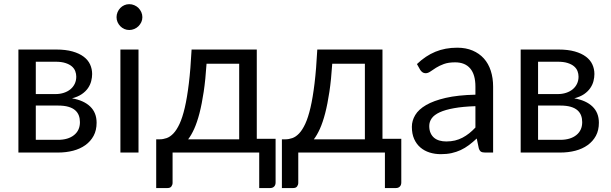

<svg xmlns="http://www.w3.org/2000/svg" viewBox="-20 -750 3006 944"><path d="M256 -506.5Q303 -506.5 336.5 -497Q370 -487.5 391.5 -471.2Q413 -455 423 -433Q433 -411 433 -386Q433 -369.5 428.5 -351.5Q424 -333.5 412.8 -317Q401.5 -300.5 382.2 -287.2Q363 -274 334 -266.5Q392 -256.5 423.5 -226.2Q455 -196 455 -146.5Q455 -109.5 440.2 -82.2Q425.5 -55 399.8 -36.5Q374 -18 339.5 -9Q305 0 265.5 0H70.5V-506.5ZM156 -446.5V-287.5H253.5Q275.5 -287.5 294.2 -293.8Q313 -300 326.5 -311.2Q340 -322.5 347.5 -338.2Q355 -354 355 -373Q355 -387 350 -400.2Q345 -413.5 333 -423.8Q321 -434 301.5 -440.2Q282 -446.5 253.5 -446.5ZM265 -62.5Q315 -62.5 344 -85.8Q373 -109 373 -149.5Q373 -167.5 367.5 -182.2Q362 -197 349.5 -208Q337 -219 316.2 -225Q295.5 -231 265.5 -231H156V-62.5Z M674.8 -690.2Q680 -678.5 680 -665.5Q680 -652.5 674.8 -641.2Q669.5 -630 660.8 -621.2Q652 -612.5 640.2 -607.5Q628.5 -602.5 615.5 -602.5Q602.5 -602.5 591.2 -607.5Q580 -612.5 571.5 -621.2Q563 -630 558 -641.2Q553 -652.5 553 -665.5Q553 -678.5 558 -690.2Q563 -702 571.5 -710.8Q580 -719.5 591.2 -724.5Q602.5 -729.5 615.5 -729.5Q628.5 -729.5 640.2 -724.5Q652 -719.5 660.8 -710.8Q669.5 -702 674.8 -690.2ZM661 -506.5V0H572V-506.5Z M1335 -67.5V147Q1335 160 1327.8 167.2Q1320.5 174.5 1309 174.5H1254.5V0H828.5V149Q828.5 158.5 822.8 166.5Q817 174.5 804 174.5H748V-65H764.5Q782 -65 799.2 -71Q816.5 -77 832.5 -93.8Q848.5 -110.5 862.8 -141Q877 -171.5 888.5 -220.5Q900 -269.5 908.5 -339.8Q917 -410 922 -506.5H1242.5V-67.5ZM1156 -65V-436.5H995.5Q990.5 -358.5 981.5 -298.5Q972.5 -238.5 960.8 -193.2Q949 -148 934.8 -116.5Q920.5 -85 905 -65Z M1953 -67.5V147Q1953 160 1945.8 167.2Q1938.5 174.5 1927 174.5H1872.5V0H1446.5V149Q1446.5 158.5 1440.8 166.5Q1435 174.5 1422 174.5H1366V-65H1382.5Q1400 -65 1417.2 -71Q1434.5 -77 1450.5 -93.8Q1466.5 -110.5 1480.8 -141Q1495 -171.5 1506.5 -220.5Q1518 -269.5 1526.5 -339.8Q1535 -410 1540 -506.5H1860.5V-67.5ZM1774 -65V-436.5H1613.5Q1608.5 -358.5 1599.5 -298.5Q1590.5 -238.5 1578.8 -193.2Q1567 -148 1552.8 -116.5Q1538.5 -85 1523 -65Z M2030 -435Q2072 -475.5 2120.5 -495.5Q2169 -515.5 2228 -515.5Q2270.5 -515.5 2303.5 -501.5Q2336.5 -487.5 2359 -462.5Q2381.5 -437.5 2393 -402Q2404.5 -366.5 2404.5 -324V0H2365Q2352 0 2345 -4.2Q2338 -8.5 2334 -21L2324 -69Q2304 -50.5 2285 -36.2Q2266 -22 2245 -12.2Q2224 -2.5 2200.2 2.8Q2176.5 8 2147.5 8Q2118 8 2092 -0.2Q2066 -8.5 2046.8 -25Q2027.5 -41.5 2016.2 -66.8Q2005 -92 2005 -126.5Q2005 -156.5 2021.5 -184.2Q2038 -212 2075 -233.5Q2112 -255 2171.5 -268.8Q2231 -282.5 2317.5 -284.5V-324Q2317.5 -383 2292 -413.2Q2266.5 -443.5 2217.5 -443.5Q2184.5 -443.5 2162.2 -435.2Q2140 -427 2123.8 -416.8Q2107.5 -406.5 2095.8 -398.2Q2084 -390 2072.5 -390Q2063.5 -390 2057 -394.8Q2050.5 -399.5 2046 -406.5ZM2317.5 -228Q2256 -226 2212.8 -218.2Q2169.5 -210.5 2142.2 -198Q2115 -185.5 2102.8 -168.5Q2090.5 -151.5 2090.5 -130.5Q2090.5 -110.5 2097 -96Q2103.5 -81.5 2114.8 -72.2Q2126 -63 2141.2 -58.8Q2156.5 -54.5 2174 -54.5Q2197.5 -54.5 2217 -59.2Q2236.5 -64 2253.8 -73Q2271 -82 2286.8 -94.5Q2302.5 -107 2317.5 -123Z M2725.5 -506.5Q2772.5 -506.5 2806 -497Q2839.5 -487.5 2861 -471.2Q2882.5 -455 2892.5 -433Q2902.5 -411 2902.5 -386Q2902.5 -369.5 2898 -351.5Q2893.5 -333.5 2882.2 -317Q2871 -300.5 2851.8 -287.2Q2832.5 -274 2803.5 -266.5Q2861.5 -256.5 2893 -226.2Q2924.5 -196 2924.5 -146.5Q2924.5 -109.5 2909.8 -82.2Q2895 -55 2869.2 -36.5Q2843.5 -18 2809 -9Q2774.5 0 2735 0H2540V-506.5ZM2625.5 -446.5V-287.5H2723Q2745 -287.5 2763.8 -293.8Q2782.5 -300 2796 -311.2Q2809.5 -322.5 2817 -338.2Q2824.5 -354 2824.5 -373Q2824.5 -387 2819.5 -400.2Q2814.5 -413.5 2802.5 -423.8Q2790.5 -434 2771 -440.2Q2751.5 -446.5 2723 -446.5ZM2734.5 -62.5Q2784.5 -62.5 2813.5 -85.8Q2842.5 -109 2842.5 -149.5Q2842.5 -167.5 2837 -182.2Q2831.5 -197 2819 -208Q2806.5 -219 2785.8 -225Q2765 -231 2735 -231H2625.5V-62.5Z"/></svg>

Font: Lato
Style: Regular
Weight: 400
Designer: Lukasz Dziedzic with Adam Twardoch and Botio Nikoltchev
Foundry: tyPoland Lukasz Dziedzic
Version: Version 2.010; 2014-09-01; http://www.latofonts.com/; ttfaut